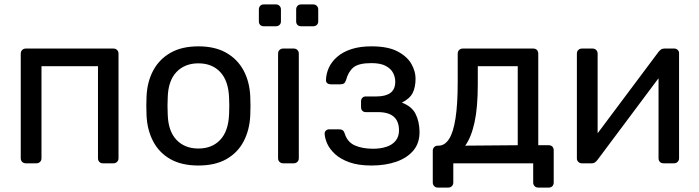

<svg xmlns="http://www.w3.org/2000/svg" viewBox="-20 -740 3169 870"><path d="M97 0Q87 0 80.5 -6.5Q74 -13 74 -23V-497Q74 -507 80.5 -513.5Q87 -520 97 -520H494Q504 -520 510.5 -513.5Q517 -507 517 -497V-23Q517 -13 510.5 -6.5Q504 0 494 0H446Q436 0 430 -6.5Q424 -13 424 -23V-440H168V-23Q168 -13 161.5 -6.5Q155 0 145 0Z M879 10Q803 10 752 -19Q701 -48 674 -99.5Q647 -151 644 -217Q643 -234 643 -260.5Q643 -287 644 -303Q647 -370 674.5 -421Q702 -472 753 -501Q804 -530 879 -530Q954 -530 1005 -501Q1056 -472 1083.5 -421Q1111 -370 1114 -303Q1115 -287 1115 -260.5Q1115 -234 1114 -217Q1111 -151 1084 -99.5Q1057 -48 1006 -19Q955 10 879 10ZM879 -67Q941 -67 978 -106.5Q1015 -146 1018 -222Q1019 -237 1019 -260Q1019 -283 1018 -298Q1015 -374 978 -413.5Q941 -453 879 -453Q817 -453 779.5 -413.5Q742 -374 740 -298Q739 -283 739 -260Q739 -237 740 -222Q742 -146 779.5 -106.5Q817 -67 879 -67Z M1263 0Q1253 0 1246.5 -6.5Q1240 -13 1240 -23V-497Q1240 -507 1246.5 -513.5Q1253 -520 1263 -520H1311Q1321 -520 1327.5 -513.5Q1334 -507 1334 -497V-23Q1334 -13 1327.5 -6.5Q1321 0 1311 0ZM1345 -621Q1334 -621 1328 -627Q1322 -633 1322 -643V-697Q1322 -707 1328 -713.5Q1334 -720 1345 -720H1399Q1409 -720 1415.5 -713.5Q1422 -707 1422 -697V-643Q1422 -633 1415.5 -627Q1409 -621 1399 -621ZM1175 -621Q1165 -621 1159 -627Q1153 -633 1153 -643V-697Q1153 -707 1159 -713.5Q1165 -720 1175 -720H1230Q1240 -720 1246.5 -713.5Q1253 -707 1253 -697V-643Q1253 -633 1246.5 -627Q1240 -621 1230 -621Z M1663 10Q1604 10 1563.5 -4.5Q1523 -19 1498.5 -41.5Q1474 -64 1463 -88.5Q1452 -113 1451 -134Q1451 -143 1457 -148.5Q1463 -154 1471 -154H1518Q1527 -154 1533 -149.5Q1539 -145 1542 -135Q1554 -96 1588 -81Q1622 -66 1671 -66Q1703 -66 1730 -74.5Q1757 -83 1772.5 -102Q1788 -121 1788 -149Q1788 -190 1764.5 -211Q1741 -232 1692 -232H1637Q1628 -232 1622 -238Q1616 -244 1616 -254V-281Q1616 -291 1622 -297Q1628 -303 1637 -303H1686Q1727 -303 1749 -319Q1771 -335 1771 -370Q1771 -391 1761 -410Q1751 -429 1727.5 -441.5Q1704 -454 1663 -454Q1605 -454 1581.5 -434.5Q1558 -415 1548 -377Q1544 -366 1538.5 -362Q1533 -358 1523 -358H1478Q1469 -358 1463 -363Q1457 -368 1457 -377Q1458 -407 1470.5 -434Q1483 -461 1508.5 -483Q1534 -505 1572.5 -517.5Q1611 -530 1663 -530Q1738 -530 1781.5 -507Q1825 -484 1844 -450.5Q1863 -417 1863 -384Q1863 -345 1850 -319Q1837 -293 1801 -275Q1846 -258 1863 -224Q1880 -190 1881 -145Q1882 -93 1854 -59Q1826 -25 1776.5 -7.5Q1727 10 1663 10Z M1964 110Q1954 110 1947.5 103.5Q1941 97 1941 87V-57Q1941 -67 1947.5 -73.5Q1954 -80 1964 -80H1969Q1996 -81 2015 -110.5Q2034 -140 2044 -203.5Q2054 -267 2054 -369V-497Q2054 -507 2060.5 -513.5Q2067 -520 2077 -520H2396Q2407 -520 2413 -513.5Q2419 -507 2419 -497V-82H2466Q2477 -82 2483 -75.5Q2489 -69 2489 -59V87Q2489 97 2483 103.5Q2477 110 2466 110H2419Q2409 110 2402.5 103.5Q2396 97 2396 87V0H2034V87Q2034 97 2027.5 103.5Q2021 110 2011 110ZM2088 -80 2326 -82V-440H2145V-358Q2145 -252 2130 -184.5Q2115 -117 2088 -80Z M2616 0Q2607 0 2600.5 -6.5Q2594 -13 2594 -21V-497Q2594 -507 2600.5 -513.5Q2607 -520 2617 -520H2665Q2675 -520 2681.5 -513.5Q2688 -507 2688 -497V-73L2661 -100L2964 -505Q2969 -511 2975 -515.5Q2981 -520 2990 -520H3036Q3044 -520 3050.5 -514Q3057 -508 3057 -500V-23Q3057 -13 3050.5 -6.5Q3044 0 3034 0H2987Q2976 0 2970 -6.5Q2964 -13 2964 -23V-422L2992 -423L2687 -15Q2683 -10 2677 -5Q2671 0 2661 0Z"/></svg>

Font: DVN-Rubik
Style: Regular
Weight: 400
Designer: Hubert and Fischer
Foundry: Hubert & Fischer
Version: Version 2.102